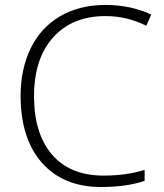

<svg xmlns="http://www.w3.org/2000/svg" viewBox="-20 -744 661 774"><path d="M405.8 -679.2Q271.5 -679.2 194.3 -593.3Q117.2 -507.8 117.2 -356.4Q117.2 -205.1 189.9 -120.6Q262.7 -36.1 397.9 -36.1Q487.8 -36.1 563 -59.1V-15.1Q492.2 9.8 386.2 9.8Q235.8 9.8 149.4 -87.4Q63 -184.6 63 -358.9Q63.5 -467.8 104.5 -550.8Q145.5 -633.8 222.7 -678.7Q299.8 -723.6 403.8 -724.1Q507.3 -724.1 589.8 -685.1L569.8 -640.1Q491.7 -679.2 405.8 -679.2Z"/></svg>

Font: OpenSans-Light
Style: Regular
Weight: 300
Foundry: Ascender Corporation
Version: Version 1.10